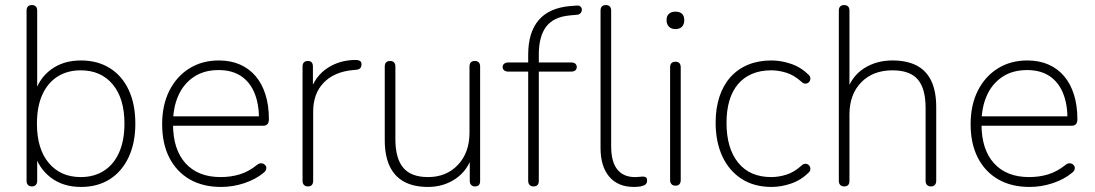

<svg xmlns="http://www.w3.org/2000/svg" viewBox="-20 -731 4327 759"><path d="M300 8Q230 8 181.5 -28.5Q133 -65 116 -126H127V-16Q127 -6 121.5 0Q116 6 106 6Q96 6 90.5 0Q85 -6 85 -16V-689Q85 -700 90.5 -705.5Q96 -711 106 -711Q116 -711 121.5 -705.5Q127 -700 127 -689V-358H116Q133 -420 181.5 -456Q230 -492 300 -492Q366 -492 414.5 -461.5Q463 -431 489 -375Q515 -319 515 -242Q515 -166 488.5 -109.5Q462 -53 414 -22.5Q366 8 300 8ZM299 -31Q352 -31 391 -56Q430 -81 451 -128.5Q472 -176 472 -242Q472 -342 425.5 -397.5Q379 -453 299 -453Q246 -453 207 -428Q168 -403 147 -356Q126 -309 126 -242Q126 -142 173 -86.5Q220 -31 299 -31Z M854 8Q782 8 730 -22Q678 -52 649.5 -107.5Q621 -163 621 -240Q621 -316 649.5 -372.5Q678 -429 728.5 -460.5Q779 -492 845 -492Q892 -492 928.5 -476Q965 -460 990.5 -430Q1016 -400 1029.5 -357Q1043 -314 1043 -260Q1043 -247 1037.5 -240.5Q1032 -234 1021 -234H648V-271H1021L1004 -259Q1004 -320 986 -363.5Q968 -407 932.5 -430.5Q897 -454 844 -454Q786 -454 745.5 -426.5Q705 -399 684.5 -352Q664 -305 664 -245V-240Q664 -140 713.5 -85.5Q763 -31 852 -31Q892 -31 927 -41.5Q962 -52 996 -79Q1003 -85 1010.5 -85.5Q1018 -86 1023.5 -82.5Q1029 -79 1031.5 -73.5Q1034 -68 1032 -61Q1030 -54 1022 -48Q991 -22 946 -7Q901 8 854 8Z M1197 6Q1187 6 1181.5 0Q1176 -6 1176 -16V-468Q1176 -479 1181.5 -484.5Q1187 -490 1197 -490Q1207 -490 1212 -484.5Q1217 -479 1217 -468V-371H1207Q1226 -430 1274.5 -462Q1323 -494 1387 -494Q1396 -494 1402.5 -490.5Q1409 -487 1409 -477Q1409 -467 1404 -461.5Q1399 -456 1387 -455L1375 -454Q1301 -447 1259.5 -404Q1218 -361 1218 -290V-16Q1218 -6 1213 0Q1208 6 1197 6Z M1672 8Q1615 8 1577 -13Q1539 -34 1520 -75Q1501 -116 1501 -177V-468Q1501 -479 1506.5 -484.5Q1512 -490 1522 -490Q1532 -490 1537.5 -484.5Q1543 -479 1543 -468V-181Q1543 -105 1574 -68Q1605 -31 1672 -31Q1745 -31 1790.5 -79.5Q1836 -128 1836 -207V-468Q1836 -479 1841.5 -484.5Q1847 -490 1857 -490Q1867 -490 1872.5 -484.5Q1878 -479 1878 -468V-16Q1878 6 1858 6Q1848 6 1842.5 0Q1837 -6 1837 -16V-121H1849Q1830 -58 1782 -25Q1734 8 1672 8Z M2089 6Q2079 6 2073.5 0Q2068 -6 2068 -16V-448H1989Q1979 -448 1973 -453Q1967 -458 1967 -466Q1967 -474 1973 -479Q1979 -484 1989 -484H2078L2068 -473V-515Q2068 -603 2109.5 -651.5Q2151 -700 2234 -707L2260 -709Q2268 -710 2273 -706.5Q2278 -703 2279.5 -698Q2281 -693 2279.5 -687.5Q2278 -682 2274 -678Q2270 -674 2264 -673L2232 -670Q2168 -664 2139 -625.5Q2110 -587 2110 -515V-470L2102 -484H2238Q2249 -484 2254.5 -479Q2260 -474 2260 -466Q2260 -458 2254.5 -453Q2249 -448 2238 -448H2110V-16Q2110 6 2089 6ZM2486 8Q2423 8 2388.5 -32.5Q2354 -73 2354 -146V-689Q2354 -700 2359.5 -705.5Q2365 -711 2375 -711Q2385 -711 2390.5 -705.5Q2396 -700 2396 -689V-153Q2396 -92 2420 -61.5Q2444 -31 2490 -31Q2500 -31 2507 -32Q2514 -33 2521 -33Q2529 -33 2533.5 -30Q2538 -27 2538 -18Q2538 -7 2532 -2Q2526 3 2512 6Q2505 7 2498.5 7.5Q2492 8 2486 8Z M2650 3Q2640 3 2634.5 -3Q2629 -9 2629 -19V-465Q2629 -476 2634.5 -481.5Q2640 -487 2650 -487Q2660 -487 2665.5 -481.5Q2671 -476 2671 -465V-19Q2671 -9 2666 -3Q2661 3 2650 3ZM2650 -616Q2634 -616 2624.5 -625.5Q2615 -635 2615 -651Q2615 -668 2624.5 -676.5Q2634 -685 2650 -685Q2667 -685 2676 -676.5Q2685 -668 2685 -651Q2685 -635 2676 -625.5Q2667 -616 2650 -616Z M3030 8Q2961 8 2911.5 -24Q2862 -56 2835.5 -113Q2809 -170 2809 -246Q2809 -303 2824 -348.5Q2839 -394 2867.5 -426Q2896 -458 2937 -475Q2978 -492 3030 -492Q3068 -492 3107.5 -478.5Q3147 -465 3178 -434Q3183 -429 3183.5 -423Q3184 -417 3181.5 -411.5Q3179 -406 3174 -403Q3169 -400 3162 -400.5Q3155 -401 3148 -408Q3119 -434 3088.5 -443.5Q3058 -453 3029 -453Q2986 -453 2953 -439Q2920 -425 2897.5 -398.5Q2875 -372 2863.5 -333.5Q2852 -295 2852 -245Q2852 -145 2898 -88Q2944 -31 3029 -31Q3058 -31 3088.5 -40.5Q3119 -50 3148 -76Q3155 -83 3162 -83.5Q3169 -84 3174 -81Q3179 -78 3181.5 -72.5Q3184 -67 3183.5 -61Q3183 -55 3178 -50Q3147 -19 3107.5 -5.5Q3068 8 3030 8Z M3317 6Q3307 6 3301.5 0Q3296 -6 3296 -16V-689Q3296 -700 3301.5 -705.5Q3307 -711 3317 -711Q3327 -711 3332.5 -705.5Q3338 -700 3338 -689V-366H3326Q3346 -429 3395 -460.5Q3444 -492 3508 -492Q3566 -492 3604.5 -471.5Q3643 -451 3662 -410Q3681 -369 3681 -308V-16Q3681 -6 3675.5 0Q3670 6 3660 6Q3650 6 3644.5 0Q3639 -6 3639 -16V-304Q3639 -381 3608 -417Q3577 -453 3508 -453Q3431 -453 3384.5 -405.5Q3338 -358 3338 -278V-16Q3338 6 3317 6Z M4050 8Q3978 8 3926 -22Q3874 -52 3845.5 -107.5Q3817 -163 3817 -240Q3817 -316 3845.5 -372.5Q3874 -429 3924.5 -460.5Q3975 -492 4041 -492Q4088 -492 4124.5 -476Q4161 -460 4186.5 -430Q4212 -400 4225.5 -357Q4239 -314 4239 -260Q4239 -247 4233.5 -240.5Q4228 -234 4217 -234H3844V-271H4217L4200 -259Q4200 -320 4182 -363.5Q4164 -407 4128.5 -430.5Q4093 -454 4040 -454Q3982 -454 3941.5 -426.5Q3901 -399 3880.5 -352Q3860 -305 3860 -245V-240Q3860 -140 3909.5 -85.5Q3959 -31 4048 -31Q4088 -31 4123 -41.5Q4158 -52 4192 -79Q4199 -85 4206.5 -85.5Q4214 -86 4219.5 -82.5Q4225 -79 4227.5 -73.5Q4230 -68 4228 -61Q4226 -54 4218 -48Q4187 -22 4142 -7Q4097 8 4050 8Z"/></svg>

Font: Nunito ExtraLight
Style: Regular
Weight: 200
Designer: Vernon Adams
Foundry: Vernon Adams
Version: Version 3.602;April 4, 2023;FontCreator 14.0.0.2856 64-bit